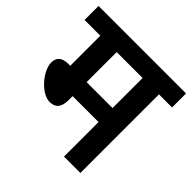

<svg xmlns="http://www.w3.org/2000/svg" viewBox="-162 -767 912 912"><g transform="rotate(45 294.0 -311.0)"><path d="M500 -528H588V-622H0V-528H106V-326H94C46 -326 31 -303 31 -273C31 -216 103 -135 158 -135C194 -135 216 -155 216 -206V-232H390V0H500ZM390 -528V-326H216V-528Z"/></g></svg>

Font: Noto Sans Devanagari UI SemiCondensed SemiBold
Style: Regular
Weight: 600
Width: 4
Designer: Jelle Bosma - Monotype Design Team
Foundry: Monotype Imaging Inc.
Version: Version 2.004